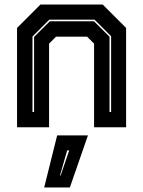

<svg xmlns="http://www.w3.org/2000/svg" viewBox="-20 -560 630 845"><path d="M55 0V-437L158 -540H432L535 -437V0H394V-368L363.5 -398.5H226.5L196 -368V0ZM123 -67H130V-397.5L199.5 -466.5H393.5L462 -398.5V-67H469V-400.5L396 -473.5H197L123 -399.5ZM174.5 265 231.5 36H367L287.5 265ZM244 212H247L284.5 102H275.5Z"/></svg>

Font: Tourney Thin ExtraBold
Style: Regular
Weight: 800
Version: Version 1.015